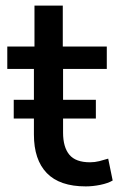

<svg xmlns="http://www.w3.org/2000/svg" viewBox="-20 -656 422 685"><path d="M286 9Q193 9 147 -38.5Q101 -86 101 -176V-410H6V-490H103V-636H204V-490H361V-410H205V-183Q205 -131 227.5 -104Q250 -77 301 -77Q318 -77 334 -81Q350 -85 366 -90L382 -12Q365 -2 338 3.5Q311 9 286 9ZM29 -233V-300H322V-233Z"/></svg>

Font: Nunito Sans 11pt SemiBold
Style: Regular
Weight: 600
Version: Version 3.101;gftools[0.9.27]